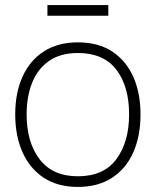

<svg xmlns="http://www.w3.org/2000/svg" viewBox="-20 -722 614 757"><path d="M167 -660V-702H407V-660ZM287 15Q207 15 152 -21.5Q97 -58 68.5 -122.5Q40 -187 40 -271Q40 -356 69 -420Q98 -484 153.2 -519.5Q208.5 -555 287 -555Q367.5 -555 422.5 -518.8Q477.5 -482.5 505.8 -418.5Q534 -354.5 534 -271Q534 -185.5 505.5 -121.2Q477 -57 421.8 -21Q366.5 15 287 15ZM287 -27Q389 -27 439 -94.8Q489 -162.5 489 -271Q489 -381.5 438.8 -447.2Q388.5 -513 287 -513Q218.5 -513 173.8 -482Q129 -451 107 -396.5Q85 -342 85 -271Q85 -161 136.2 -94Q187.5 -27 287 -27Z"/></svg>

Font: Manrope ExtraLight ExtraLight
Style: Regular
Weight: 250
Version: Version 4.501